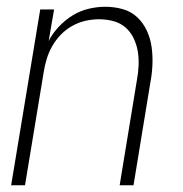

<svg xmlns="http://www.w3.org/2000/svg" viewBox="-20 -548 540 568"><path d="M13 0 99 -520H140L124 -427Q136 -450 154.5 -469.5Q173 -489 195 -502.5Q217 -516 242 -522Q267 -528 292 -528Q318 -528 343 -521Q368 -514 386 -497Q404 -480 414.5 -457Q425 -434 428.5 -409Q432 -384 431 -357.5Q430 -331 425 -305L375 0H334L385 -311Q389 -332 390 -354Q391 -376 387.5 -396.5Q384 -417 375 -435.5Q366 -454 351 -467Q336 -480 315.5 -485.5Q295 -491 273 -491Q253 -491 233 -486.5Q213 -482 194 -471.5Q175 -461 160 -445.5Q145 -430 134.5 -411.5Q124 -393 118 -373Q112 -353 109 -333L54 0Z"/></svg>

Font: Iosevka SS18 Extralight
Style: Italic
Weight: 200
Italic angle: -9°
Monospace: yes
Designer: Belleve Invis
Foundry: Belleve Invis
Version: Version 25.1.1; ttfautohint (v1.8.4)